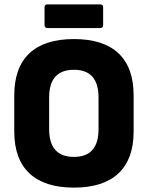

<svg xmlns="http://www.w3.org/2000/svg" viewBox="-20 -844 674 875"><path d="M317 11Q183 11 114 -54Q45 -119 45 -245V-409Q45 -536 114 -601Q183 -666 317 -666Q451 -666 520 -601Q589 -536 589 -409V-245Q589 -119 520 -54Q451 11 317 11ZM317 -129Q429 -129 429 -255V-400Q429 -526 317 -526Q204 -526 204 -400V-255Q204 -129 317 -129ZM197 -716Q183 -716 183 -730V-811Q183 -824 197 -824H436Q450 -824 450 -811V-730Q450 -716 436 -716Z"/></svg>

Font: Sofia Sans Semi Condensed Black
Style: Regular
Weight: 900
Designer: Botio Nikoltchev, Ani Petrova
Foundry: lettersoup
Version: Version 4.100; ttfautohint (v1.8.4.7-5d5b)